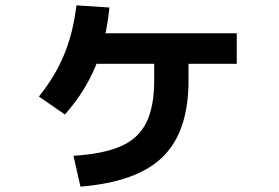

<svg xmlns="http://www.w3.org/2000/svg" viewBox="-20 -649 1040 716"><path d="M254 -68Q366 -75 431.5 -104Q497 -133 526 -192.5Q555 -252 555 -348V-471H683V-348Q683 -158 587 -64Q491 30 280 47ZM125 -289Q185 -363 219 -445Q253 -527 265 -629L388 -621Q376 -498 336 -401.5Q296 -305 222 -222ZM281 -411V-525H863V-411Z"/></svg>

Font: M PLUS 1 Code
Style: Bold
Weight: 700
Designer: Coji Morishita
Foundry: UNDERFOREST DESIGN
Version: Version 1.002